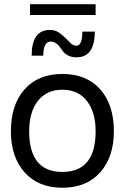

<svg xmlns="http://www.w3.org/2000/svg" viewBox="-20 -879 587 903"><path d="M273.4 3.9Q160.2 3.9 95.7 -68.4Q31.2 -140.6 31.2 -261.7Q31.2 -386.7 95.7 -459Q160.2 -531.2 273.4 -531.2Q386.7 -531.2 451.2 -459Q515.6 -386.7 515.6 -261.7Q515.6 -140.6 451.2 -68.4Q386.7 3.9 273.4 3.9ZM273.4 -70.3Q429.7 -70.3 429.7 -261.7Q429.7 -351.6 388.7 -404.3Q347.7 -457 273.4 -457Q199.2 -457 158.2 -404.3Q117.2 -351.6 117.2 -261.7Q117.2 -70.3 273.4 -70.3ZM339.8 -609.4Q293 -609.4 269.5 -646.5Q246.1 -683.6 218.8 -683.6Q183.6 -683.6 183.6 -617.2H128.9Q128.9 -738.3 214.8 -738.3Q238.3 -738.3 255.9 -726.6Q273.4 -714.8 287.1 -701.2Q300.8 -687.5 312.5 -675.8Q324.2 -664.1 339.8 -664.1Q367.2 -664.1 367.2 -730.5H425.8Q425.8 -609.4 339.8 -609.4ZM429.7 -808.6H121.1V-859.4H429.7Z"/></svg>

Font: 和音 by 宁静之雨，公众号njzyshare
Style: Regular
Weight: 400
Designer: Steve Matteson
Foundry: Ascender Corporation
Version: Version 6.00;June 8, 2018;FontCreator 11.0.0.2388 32-bit